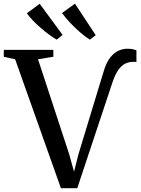

<svg xmlns="http://www.w3.org/2000/svg" viewBox="-38 -1013 763 1040"><path d="M292 6.5 44 -692 -17.5 -705.5V-743H251V-705.5L168 -692L336.5 -178.5L363 -83L387 -177.5L524 -628Q538 -674.5 558.5 -700.8Q579 -727 603 -738Q627 -749 651 -749Q671.5 -749 683.5 -746Q695.5 -743 701 -740.5V-677Q700.5 -677.5 696.5 -677.8Q692.5 -678 682.5 -678Q662 -678 642.2 -669.2Q622.5 -660.5 604.2 -636Q586 -611.5 570 -563.5L380.5 6.5ZM268.5 -798.5Q250.5 -809 228 -825.5Q205.5 -842 182.5 -862Q159.5 -882 139.8 -902.5Q120 -923 107.5 -941L177 -992.5L301 -824L269.5 -798.5ZM448.5 -798.5Q424.5 -813 396 -837.8Q367.5 -862.5 341.2 -890.5Q315 -918.5 298 -942.5L368 -993L480.5 -822.5L449.5 -798.5Z"/></svg>

Font: Merriweather 72pt Medium
Style: Regular
Weight: 500
Version: Version 2.100